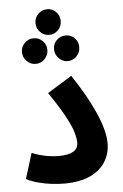

<svg xmlns="http://www.w3.org/2000/svg" viewBox="-58 -900 607 948"><g transform="rotate(-5 245.0 -426.5)"><path d="M35 -33 74 -159Q108 -145 142 -138.5Q176 -132 208 -132Q253 -132 278 -146Q303 -160 303 -191Q303 -211 294 -242Q285 -273 258.5 -322Q232 -371 181 -446L302 -521Q372 -417 412 -326.5Q452 -236 452 -174Q452 -124 427 -83Q402 -42 351 -18Q300 6 221 6Q193 6 159 2Q125 -2 92 -11Q59 -20 35 -33ZM212 -732Q186 -732 167.5 -750.5Q149 -769 149 -796Q149 -822 167.5 -840.5Q186 -859 212 -859Q238 -859 256 -840.5Q274 -822 274 -796Q274 -769 256 -750.5Q238 -732 212 -732ZM133 -595Q107 -595 88.5 -614Q70 -633 70 -659Q70 -685 88.5 -703.5Q107 -722 133 -722Q159 -722 177.5 -703.5Q196 -685 196 -659Q196 -633 177.5 -614Q159 -595 133 -595ZM292 -595Q266 -595 247.5 -614Q229 -633 229 -659Q229 -686 247.5 -704Q266 -722 292 -722Q318 -722 336 -704Q354 -686 354 -659Q354 -633 336 -614Q318 -595 292 -595Z"/></g></svg>

Font: Noto Sans Arabic SemCond
Style: Bold
Weight: 700
Width: 4
Designer: Monotype Design Team, Nadine Chahine, Nizar Qandah and Khaled Hosny
Foundry: Monotype Imaging Inc.
Version: Version 2.012; ttfautohint (v1.8.4.7-5d5b)